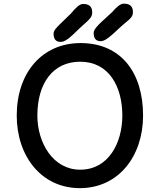

<svg xmlns="http://www.w3.org/2000/svg" viewBox="-20 -1001 862 1036"><path d="M70.3 -377.4C70.3 -157.7 203.6 14.2 411.1 14.2C619.1 14.2 752 -157.7 752 -377.4C752 -608.9 633.3 -768.6 415 -768.6C207.5 -768.6 70.3 -608.9 70.3 -377.4ZM181.6 -377.4C181.6 -551.8 265.6 -668 412.6 -668C568.4 -668 640.1 -533.2 640.1 -377.4C640.1 -231 566.4 -85.4 412.6 -85.4C265.6 -85.4 181.6 -231 181.6 -377.4ZM524.4 -778.8C548.8 -778.3 587.4 -814.9 617.2 -843.3C634.3 -858.9 647.9 -871.6 662.1 -882.8C682.6 -899.9 697.3 -911.1 697.3 -936C697.3 -968.3 678.7 -981.4 648.4 -981.4C628.9 -981.4 609.9 -963.9 583.5 -934.1L531.2 -886.2C506.8 -863.3 485.4 -841.8 485.4 -822.8C485.4 -783.2 508.3 -778.8 524.4 -778.8ZM310.1 -774.9C334.5 -775.4 369.1 -808.6 397 -836.4C418.5 -857.9 437 -872.1 453.1 -888.2C464.4 -899.4 478.5 -912.6 477.5 -935.5C477.1 -967.8 458 -980 426.8 -979.5C407.7 -979 387.7 -957.5 363.3 -928.7L307.1 -874C284.7 -851.6 268.6 -837.4 269 -816.9C270 -777.3 295.4 -774.4 310.1 -774.9Z"/></svg>

Font: Autour One
Style: Regular
Weight: 400
Designer: Eben Sorkin
Foundry: Eben Sorkin
Version: Version 1.002